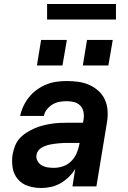

<svg xmlns="http://www.w3.org/2000/svg" viewBox="-20 -934 640 962"><path d="M187 8Q153 8 121.5 -2Q90 -12 69.5 -36Q49 -60 43.5 -93Q38 -126 43 -160Q47 -181 55 -202Q63 -223 77.5 -239.5Q92 -256 111.5 -268.5Q131 -281 151 -290Q171 -299 192 -304.5Q213 -310 234.5 -313.5Q256 -317 277 -318Q298 -319 318 -319H396L399 -338Q402 -356 398 -374.5Q394 -393 381.5 -405.5Q369 -418 351.5 -422.5Q334 -427 315 -427Q297 -427 279 -424Q261 -421 244.5 -411.5Q228 -402 215.5 -386.5Q203 -371 200 -353H81Q86 -378 97.5 -402.5Q109 -427 126 -448Q143 -469 165.5 -485Q188 -501 213 -511Q238 -521 263.5 -524.5Q289 -528 314 -528Q344 -528 373 -524Q402 -520 427.5 -508.5Q453 -497 473.5 -478.5Q494 -460 505.5 -434.5Q517 -409 519 -380Q521 -351 516 -321L463 0H343L357 -88Q344 -66 325 -47.5Q306 -29 283.5 -16Q261 -3 236 2.5Q211 8 187 8ZM250 -93Q273 -93 296.5 -101Q320 -109 337.5 -127Q355 -145 364.5 -167.5Q374 -190 378 -213L379 -218H318Q308 -218 297 -217.5Q286 -217 275 -216Q264 -215 253 -213.5Q242 -212 231.5 -210Q221 -208 210 -204Q199 -200 189 -194.5Q179 -189 172 -179.5Q165 -170 163 -159Q160 -143 167.5 -128.5Q175 -114 188.5 -106Q202 -98 218 -95.5Q234 -93 250 -93ZM523 -606H395L416 -734H545ZM165 -606 186 -734H315L293 -606ZM216 -836V-914H561V-836Z"/></svg>

Font: Iosevka SS04 Extended Oblique
Style: Bold
Weight: 700
Width: 7
Italic angle: -9°
Monospace: yes
Designer: Belleve Invis
Foundry: Belleve Invis
Version: Version 19.0.0; ttfautohint (v1.8.4)